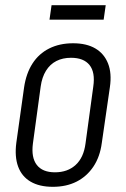

<svg xmlns="http://www.w3.org/2000/svg" viewBox="-20 -714 487 741"><path d="M184 7Q132 7 98 -13Q64 -33 50 -71Q36 -109 43 -163L73 -377Q81 -431 105.5 -469Q130 -507 170 -527Q210 -547 262 -547Q314 -547 348 -527Q382 -507 397 -469Q412 -431 404 -377L373 -163Q366 -109 340.5 -71Q315 -33 275.5 -13Q236 7 184 7ZM192 -49Q241 -49 272 -77.5Q303 -106 310 -160L340 -380Q348 -435 325.5 -463Q303 -491 254 -491Q222 -491 197.5 -478.5Q173 -466 157.5 -441Q142 -416 137 -380L107 -160Q100 -106 122 -77.5Q144 -49 192 -49ZM388 -694 380 -638H171L179 -694Z"/></svg>

Font: Pathway Extreme Condensed ExtraLight
Style: Italic
Weight: 250
Width: 3
Italic angle: -8°
Version: Version 1.001;gftools[0.9.26]